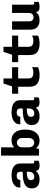

<svg xmlns="http://www.w3.org/2000/svg" viewBox="1415 -2175 770 3640"><g transform="rotate(-90 1800.0 -355.0)"><path d="M217.5 10Q139 10 94 -27Q49 -64 49 -138.5Q49 -198.5 81.5 -236.5Q114 -274.5 183.5 -292.5Q253 -310.5 364 -310.5V-356.5Q364 -388.5 345.5 -406Q327 -423.5 287 -423.5Q250.5 -423.5 229.8 -406.8Q209 -390 209 -361.5V-354.5H66Q65.5 -361.5 65 -364.2Q64.5 -367 64.5 -367.2Q64.5 -367.5 64.5 -368Q64.5 -368.5 64.5 -371.5Q64.5 -440.5 126.8 -480.8Q189 -521 293.5 -521Q404.5 -521 462.8 -479.5Q521 -438 521 -355V-119.5Q521 -105 527.2 -98Q533.5 -91 545 -91Q560.5 -91 573 -99V-9.5Q558.5 -0.5 534.8 4.8Q511 10 485.5 10Q448 10 426 2Q404 -6 394 -22Q384 -38 380 -63Q364.5 -40.5 341 -24Q317.5 -7.5 286.8 1.2Q256 10 217.5 10ZM272.5 -90Q302 -90 322.2 -103.5Q342.5 -117 353.2 -140.8Q364 -164.5 364 -193.5V-232Q307 -232 272 -223.8Q237 -215.5 221 -198Q205 -180.5 205 -151.5Q205 -121.5 221.8 -105.8Q238.5 -90 272.5 -90Z M953 10Q908.5 10 870.8 -7.5Q833 -25 809.5 -58L797.5 0H669.5V-720H826.5V-470.5Q847 -492 879.2 -506.5Q911.5 -521 960 -521Q1028.5 -521 1073.2 -489Q1118 -457 1140.5 -399.5Q1163 -342 1163 -264.5V-252Q1163 -173 1137.8 -114Q1112.5 -55 1065.5 -22.5Q1018.5 10 953 10ZM915.5 -91.5Q953.5 -91.5 978.8 -119Q1004 -146.5 1004 -201.5V-314Q1004 -365 978.8 -392.2Q953.5 -419.5 915.5 -419.5Q877.5 -419.5 852 -392.2Q826.5 -365 826.5 -314V-201.5Q826.5 -146.5 852 -119Q877.5 -91.5 915.5 -91.5Z M1417.5 10Q1339 10 1294 -27Q1249 -64 1249 -138.5Q1249 -198.5 1281.5 -236.5Q1314 -274.5 1383.5 -292.5Q1453 -310.5 1564 -310.5V-356.5Q1564 -388.5 1545.5 -406Q1527 -423.5 1487 -423.5Q1450.5 -423.5 1429.8 -406.8Q1409 -390 1409 -361.5V-354.5H1266Q1265.5 -361.5 1265 -364.2Q1264.5 -367 1264.5 -367.2Q1264.5 -367.5 1264.5 -368Q1264.5 -368.5 1264.5 -371.5Q1264.5 -440.5 1326.8 -480.8Q1389 -521 1493.5 -521Q1604.5 -521 1662.8 -479.5Q1721 -438 1721 -355V-119.5Q1721 -105 1727.2 -98Q1733.5 -91 1745 -91Q1760.5 -91 1773 -99V-9.5Q1758.5 -0.5 1734.8 4.8Q1711 10 1685.5 10Q1648 10 1626 2Q1604 -6 1594 -22Q1584 -38 1580 -63Q1564.5 -40.5 1541 -24Q1517.5 -7.5 1486.8 1.2Q1456 10 1417.5 10ZM1472.5 -90Q1502 -90 1522.2 -103.5Q1542.5 -117 1553.2 -140.8Q1564 -164.5 1564 -193.5V-232Q1507 -232 1472 -223.8Q1437 -215.5 1421 -198Q1405 -180.5 1405 -151.5Q1405 -121.5 1421.8 -105.8Q1438.5 -90 1472.5 -90Z M2193.5 10.5Q2090.5 10.5 2033.2 -32.5Q1976 -75.5 1976 -180V-395.5H1842.5V-511H1982L2036.5 -674H2133V-511H2345.5V-395.5H2133V-194.5Q2133 -168 2143.8 -148.2Q2154.5 -128.5 2179 -118.2Q2203.5 -108 2245 -108Q2273.5 -108 2300.5 -115Q2327.5 -122 2345.5 -132V-18.5Q2319 -4.5 2276.8 3Q2234.5 10.5 2193.5 10.5Z M2793.5 10.5Q2690.5 10.5 2633.2 -32.5Q2576 -75.5 2576 -180V-395.5H2442.5V-511H2582L2636.5 -674H2733V-511H2945.5V-395.5H2733V-194.5Q2733 -168 2743.8 -148.2Q2754.5 -128.5 2779 -118.2Q2803.5 -108 2845 -108Q2873.5 -108 2900.5 -115Q2927.5 -122 2945.5 -132V-18.5Q2919 -4.5 2876.8 3Q2834.5 10.5 2793.5 10.5Z M3234 10Q3153 10 3105.5 -34Q3058 -78 3058 -166V-511H3215.5V-190Q3215.5 -146 3237 -125.2Q3258.5 -104.5 3293 -104.5Q3316.5 -104.5 3335 -115Q3353.5 -125.5 3364 -145.5Q3374.5 -165.5 3374.5 -192.5V-511H3531.5V-119Q3531.5 -103.5 3538 -97.2Q3544.5 -91 3554.5 -91Q3562 -91 3569 -92.5Q3576 -94 3584 -99V-9.5Q3571 -0.5 3545.5 4.8Q3520 10 3496.5 10Q3455.5 10 3433.8 1.2Q3412 -7.5 3403.5 -23Q3395 -38.5 3391 -58Q3378 -39 3358.2 -23.8Q3338.5 -8.5 3308.5 0.8Q3278.5 10 3234 10Z"/></g></svg>

Font: Chivo Mono Medium
Style: Regular
Weight: 500
Monospace: yes
Designer: Hector Gatti
Foundry: Omnibus-Type
Version: Version 1.008